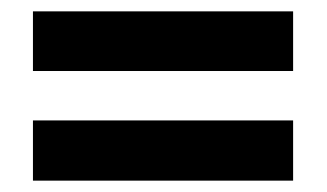

<svg xmlns="http://www.w3.org/2000/svg" viewBox="-20 -521 575 338"><path d="M38 -396H496V-501H38ZM38 -203H496V-309H38Z"/></svg>

Font: Noto Sans Sinhala UI SemiCondensed
Style: Bold
Weight: 700
Width: 4
Designer: Jelle Bosma - Monotype Design Team
Foundry: Monotype Imaging Inc.
Version: Version 2.006